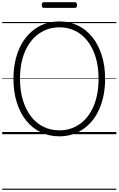

<svg xmlns="http://www.w3.org/2000/svg" viewBox="-20 -1208 1067 1728"><path d="M515 19Q422 19 346 -18Q270 -55 215.5 -123Q161 -191 131 -286.5Q101 -382 101 -499Q101 -576 114.5 -644.5Q128 -713 153.5 -770.5Q179 -828 215.5 -873Q252 -918 298 -950Q344 -982 398.5 -998.5Q453 -1015 515 -1015Q607 -1015 682 -978Q757 -941 811.5 -873Q866 -805 896 -710Q926 -615 926 -499Q926 -421 912.5 -352.5Q899 -284 873.5 -226Q848 -168 811.5 -123Q775 -78 729.5 -46.5Q684 -15 630 2Q576 19 515 19ZM515 -35Q567 -35 613 -49.5Q659 -64 698.5 -92Q738 -120 769 -160Q800 -200 822 -251.5Q844 -303 855.5 -365Q867 -427 867 -499Q867 -606 841.5 -691Q816 -776 769 -837Q722 -898 657.5 -930Q593 -962 515 -962Q463 -962 416.5 -947.5Q370 -933 330 -905Q290 -877 259 -837Q228 -797 205.5 -745.5Q183 -694 171.5 -632Q160 -570 160 -499Q160 -392 186 -306.5Q212 -221 259 -160Q306 -99 371 -67Q436 -35 515 -35ZM375 -1137Q364 -1137 360 -1143.5Q356 -1150 356 -1161Q356 -1174 360 -1181Q364 -1188 375 -1188H654Q665 -1188 669 -1181Q673 -1174 673 -1161Q673 -1150 669 -1143.5Q665 -1137 654 -1137ZM0 490H1027V500H0ZM0 -20H1027V0H0ZM0 -505H1027V-500H0ZM0 -1010H1027V-1000H0Z"/></svg>

Font: Playwrite NG Modern Guides
Style: Regular
Weight: 400
Designer: Veronika Burian, José Scaglione
Foundry: TypeTogether
Version: Version 1.003